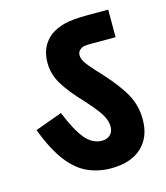

<svg xmlns="http://www.w3.org/2000/svg" viewBox="-93 -695 635 734"><g transform="rotate(-15 224.5 -327.5)"><path d="M422 -183Q422 -113 379 -73Q336 -33 257 -33Q209 -33 166.5 -51.5Q124 -70 87.5 -117Q51 -164 19 -248L126 -287Q157 -211 185.5 -177.5Q214 -144 251 -144Q271 -144 283.5 -155.5Q296 -167 296 -188Q296 -203 290 -218.5Q284 -234 268.5 -255Q253 -276 224 -308Q176 -358 151 -399Q126 -440 126 -486Q126 -552 174 -589Q197 -605 228.5 -613.5Q260 -622 322 -622H403V-513H311Q291 -513 280.5 -511.5Q270 -510 263 -504Q252 -496 252 -482Q252 -472 257.5 -460.5Q263 -449 278 -431.5Q293 -414 322 -383Q376 -323 399 -279Q422 -235 422 -183Z"/></g></svg>

Font: Noto Sans Condensed
Style: Bold Italic
Weight: 700
Width: 3
Italic angle: -12°
Designer: Monotype Design Team
Foundry: Monotype Imaging Inc.
Version: Version 2.013; ttfautohint (v1.8.4.7-5d5b)